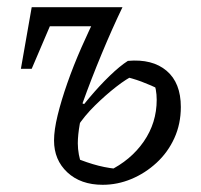

<svg xmlns="http://www.w3.org/2000/svg" viewBox="-20 -504 557 533"><path d="M38 -313 68 -484H141L68 -313ZM89 -431 68 -484H320L264 -431ZM209 -217 216 -214Q207 -191 201.5 -160Q196 -129 196 -106Q196 -91 199 -74.5Q202 -58 208 -43L186 -67Q222 -52 253.5 -44Q285 -36 319 -34L281 -29Q343 -59 379 -111Q415 -163 415 -227Q415 -242 412.5 -255.5Q410 -269 404 -284L429 -253Q398 -268 372.5 -277.5Q347 -287 319 -293L354 -296Q332 -286 302.5 -263Q273 -240 243.5 -211Q214 -182 194 -151L175 -164Q199 -198 227.5 -232Q256 -266 284.5 -293.5Q313 -321 335 -335Q403 -341 442.5 -307.5Q482 -274 482 -207Q482 -160 464 -120.5Q446 -81 414.5 -52Q383 -23 344.5 -7Q306 9 265 9Q204 9 167 -25.5Q130 -60 130 -114Q130 -143 140 -184Q150 -225 167 -273.5Q184 -322 206 -372Q228 -422 251 -468L320 -484Q292 -426 262.5 -355Q233 -284 209 -217Z"/></svg>

Font: Piazzolla 24pt
Style: Italic
Weight: 400
Italic angle: -11.3°
Designer: Juan Pablo del Peral
Foundry: Huerta Tipografica
Version: Version 2.005